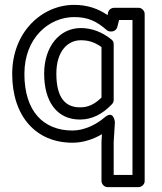

<svg xmlns="http://www.w3.org/2000/svg" viewBox="-20 -548 663 787"><path d="M80 -245C80 -393 181 -478 284 -478C339 -478 375 -462 417 -425C422 -421 427 -419 433 -419H437C449 -419 459 -428 461 -438L468 -466H523V169H446V34L451 -47C451 -47 447 -99 409 -67C373 -36 324 -13 277 -13C157 -13 80 -93 80 -245ZM30 -245C30 -73 126 37 277 37C321 37 362 23 398 2L396 32V33V194C396 205 406 219 421 219H548C559 219 573 209 573 194V-491C573 -502 563 -516 548 -516H448C437 -516 426 -509 423 -497L421 -486C382 -513 337 -528 284 -528C152 -528 30 -417 30 -245ZM161 -246C161 -133 212 -58 308 -58C357 -58 400 -80 439 -121C444 -126 446 -133 446 -138V-367C446 -375 443 -381 437 -386C396 -419 353 -433 311 -433C225 -433 161 -358 161 -246ZM211 -246C211 -340 259 -383 311 -383C339 -383 366 -377 396 -355V-148C366 -119 340 -108 308 -108C248 -108 211 -147 211 -246Z"/></svg>

Font: Falling Sky
Style: ExtOu
Weight: 400
Designer: Paul D. Hunt
Foundry: Adobe Systems Incorporated
Version: Version 1.02